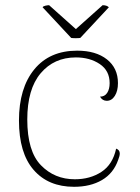

<svg xmlns="http://www.w3.org/2000/svg" viewBox="-20 -707 539 739"><path d="M53 -243Q53 -368 112 -440Q171 -512 277 -512Q349 -512 391.5 -478.5Q434 -445 434 -387Q434 -357 422 -338Q410 -319 391 -319Q374 -319 365 -335Q383 -335 392.5 -349.5Q402 -364 402 -387Q402 -435 364 -460.5Q326 -486 272 -486Q188 -486 136.5 -425Q85 -364 85 -247Q85 -125 137.5 -71Q190 -17 268 -17Q327 -17 370.5 -45.5Q414 -74 427 -135Q441 -130 441 -116Q441 -107 435 -92Q417 -40 372.5 -14Q328 12 265 12Q166 12 109.5 -53Q53 -118 53 -243ZM272 -595 375 -687Q391 -687 399 -679L289 -561Q283 -560 271 -560Q260 -560 254 -561L144 -679Q146 -683 154.5 -685Q163 -687 169 -687Z"/></svg>

Font: Arima Madurai Thin
Style: Regular
Weight: 250
Designer: Joana Correia and Natanael Gama
Foundry: NDISCOVER
Version: Version 1.019; ttfautohint (v1.5) -l 7 -r 28 -G 50 -x 13 -D 